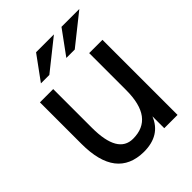

<svg xmlns="http://www.w3.org/2000/svg" viewBox="-207 -824 951 951"><g transform="rotate(-45 269.0 -348.5)"><path d="M143 -523H50V-232Q50 13 241 15Q357 15 395 -80V3H488V-523H395V-264Q395 -69 249 -69Q143 -69 143 -252ZM298 -586H357L515 -712H390ZM120 -586H179L337 -712H212Z"/></g></svg>

Font: Sawarabi Gothic
Style: Regular
Weight: 400
Designer: mshio (mshio@users.sourceforge.jp)
Version: Version 20141215